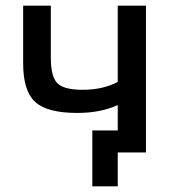

<svg xmlns="http://www.w3.org/2000/svg" viewBox="-20 -540 609 680"><path d="M397 -168Q336 -140 254 -140Q147 -140 104.5 -179Q62 -218 62 -315V-520H160V-336Q160 -268 183.5 -245Q207 -222 272 -222Q345 -222 397 -250V-520H497V0H437H397V120H307V-78H397Z"/></svg>

Font: M PLUS 1p Medium
Style: Regular
Weight: 500
Version: Version 1.062